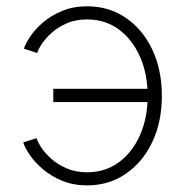

<svg xmlns="http://www.w3.org/2000/svg" viewBox="-20 -570 582 600"><path d="M252.4 9.3Q209 9.3 174.3 -5.1Q139.6 -19.5 114.3 -41Q88.9 -62.5 73.5 -85Q58.1 -107.4 52.7 -125L94.2 -138.2Q97.7 -126.5 109.4 -108.6Q121.1 -90.8 140.9 -73.2Q160.6 -55.7 188.7 -43.7Q216.8 -31.7 252.4 -31.7Q309.1 -31.7 351.6 -63Q394 -94.2 417.7 -148.2Q441.4 -202.1 441.4 -270Q441.4 -338.4 417.7 -392.3Q394 -446.3 351.6 -477.8Q309.1 -509.3 252.4 -509.3Q217.3 -509.3 189.7 -497.6Q162.1 -485.8 142.6 -468.5Q123 -451.2 111.3 -433.6Q99.6 -416 96.2 -404.3L54.7 -418Q60.1 -434.6 75.4 -457.3Q90.8 -480 115.7 -501Q140.6 -522 174.8 -536.1Q209 -550.3 252.4 -550.3Q320.3 -550.3 373 -514.4Q425.8 -478.5 455.8 -415.3Q485.8 -352.1 485.8 -270Q485.8 -189 455.8 -126Q425.8 -63 373 -26.9Q320.3 9.3 252.4 9.3ZM451.7 -251H146.5V-292.5H451.7Z"/></svg>

Font: Inter 16pt ExtraLight
Style: Regular
Weight: 250
Version: Version 4.001;git-66647c0bb